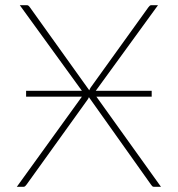

<svg xmlns="http://www.w3.org/2000/svg" viewBox="-20 -723 688 743"><path d="M297 -371.5 56.5 -703H83.5Q88.5 -703 91 -700.2Q93.5 -697.5 95.5 -695L325.5 -373.5Q326.5 -377.5 331 -384.5L554 -694.5Q556.5 -697.5 559 -700.2Q561.5 -703 565.5 -703H591.5L350.5 -371.5H567V-349H353L603 0H576Q571 0 568.5 -3.2Q566 -6.5 564 -9L324 -347Q323 -344.5 322 -342.2Q321 -340 319 -337.5L83 -9Q80.5 -6 77.8 -3Q75 0 70.5 0H45L297 -349H81V-371.5Z"/></svg>

Font: Lato Thin
Style: Regular
Weight: 200
Designer: Lukasz Dziedzic
Foundry: tyPoland Lukasz Dziedzic
Version: Version 2.007; 2014-02-27